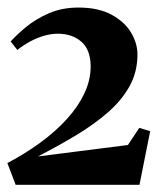

<svg xmlns="http://www.w3.org/2000/svg" viewBox="-23 -924 442 521"><path d="M-3 -481.5Q44.5 -506.5 85.8 -536.5Q127 -566.5 158 -600.5Q189 -634.5 206.2 -671.2Q223.5 -708 223 -746.5Q222 -790.5 197 -811.5Q172 -832.5 134 -832.5Q116 -832.5 96.8 -827Q77.5 -821.5 59 -811.5Q40.5 -801.5 24 -788.5L6 -811.5Q22 -829.5 47.8 -850.8Q73.5 -872 109.2 -887.8Q145 -903.5 190 -903.5Q244 -903.5 279.5 -884.2Q315 -865 332.5 -835.8Q350 -806.5 350 -776.5Q350 -729 328.8 -690.5Q307.5 -652 270 -619.2Q232.5 -586.5 183.8 -557.2Q135 -528 80 -499.5L324 -530.5L355 -577L384.5 -568L355.5 -422.5H19.5Z"/></svg>

Font: Merriweather 120pt ExtraBold
Style: Regular
Weight: 800
Version: Version 2.100